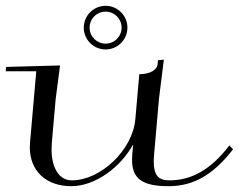

<svg xmlns="http://www.w3.org/2000/svg" viewBox="-21 -630 822 660"><path d="M185.4 -405 0 -400 -1.3 -385H103.7L82.2 -140C81.8 -134.4 81.5 -129 81.5 -123.7C81.5 -42.8 136.9 10 224.1 10C305.5 10 393 -54 436.7 -133.7L433.7 -100C433.2 -93.3 432.9 -86.9 432.9 -80.8C432.9 -14.9 468.8 10 559.1 10C645.6 10 713.7 -31 780.2 -117L767.4 -130C705.3 -49 639.6 -10 560.9 -10C523.2 -10 507.5 -28 507.5 -74.8C507.5 -82.4 507.9 -90.8 508.8 -100L525.4 -290L542.2 -425L522 -423L520.9 -410C519 -389 493.8 -375 457.8 -375L444.2 -220C435.1 -115 325.4 -10 225.9 -10C182.8 -10 156.2 -52 156.2 -117.1C156.2 -124.4 156.6 -132.1 157.2 -140L170.4 -290ZM342 -610C300.6 -610 267 -576.4 267 -535C267 -493.6 300.6 -460 342 -460C383.4 -460 417 -493.6 417 -535C417 -576.4 383.4 -610 342 -610ZM342 -590C372.4 -590 397 -565.4 397 -535C397 -504.6 372.4 -480 342 -480C311.6 -480 287 -504.6 287 -535C287 -565.4 311.6 -590 342 -590Z"/></svg>

Font: Galberik
Style: Regular
Weight: 400
Designer: Gluk
Foundry: Gluk
Version: Version 0.50